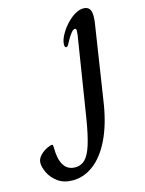

<svg xmlns="http://www.w3.org/2000/svg" viewBox="-379 -552 775 1028"><g transform="rotate(-15 8.5 -38.5)"><path d="M-250 265Q-250 243 -233.5 225Q-217 207 -196 196.5Q-175 186 -165 186Q-161 186 -160 190Q-159 194 -159 201Q-159 335 -74 335Q-42 335 -20 313Q2 291 18.5 239.5Q35 188 50 95L120 -346Q122 -364 122 -369Q122 -382 114 -382Q96 -382 63 -320Q62 -318 58.5 -311.5Q55 -305 52 -302Q49 -299 45 -299Q36 -299 36 -315Q36 -343 60 -381.5Q84 -420 119 -448Q154 -476 187 -476Q208 -476 218.5 -463Q229 -450 229 -420Q229 -398 223 -365L160 46Q142 158 103.5 237.5Q65 317 11 358Q-43 399 -105 399Q-155 399 -187.5 375Q-220 351 -235 319.5Q-250 288 -250 265Z"/></g></svg>

Font: Charm
Style: Bold
Weight: 700
Designer: Katatrad Aksorn Co.,Ltd.
Foundry: Cadson Demak Co.,Ltd.
Version: Version 1.001